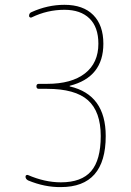

<svg xmlns="http://www.w3.org/2000/svg" viewBox="-20 -760 540 790"><path d="M95.7 -17.6Q85 -23.4 85 -33.2Q85 -37.1 87.9 -39.1Q90.8 -41 94.7 -40Q164.1 -9.8 230.5 -9.8Q315.4 -9.8 355 -55.7Q394.5 -101.6 394.5 -200.2Q394.5 -300.8 341.8 -347.7Q289.1 -394.5 173.8 -394.5H139.6Q129.9 -394.5 129.9 -404.8Q129.9 -415 139.6 -415H173.8Q274.4 -415 329.6 -458Q384.8 -501 384.8 -580.1Q384.8 -648.4 348.1 -684.1Q311.5 -719.7 245.1 -719.7Q174.8 -719.7 110.4 -688.5Q107.4 -686.5 103.5 -688.5Q99.6 -690.4 99.6 -694.3Q99.6 -706.1 109.4 -710Q175.8 -740.2 245.1 -740.2Q322.3 -740.2 363.8 -698.2Q405.3 -656.2 405.3 -580.1Q405.3 -442.4 267.6 -407.2Q266.6 -407.2 266.6 -406.2Q266.6 -404.3 267.6 -404.3Q415 -370.1 415 -200.2Q415 9.8 230.5 9.8Q164.1 10.7 95.7 -17.6Z"/></svg>

Font: Rounded Mgen+ 1mn thin
Style: Regular
Weight: 100
Designer: [Source Han Sans]
Ryoko NISHIZUKA  (kana & ideographs); Paul D. Hunt (Latin, Greek & Cyrillic); Wenlong ZHANG  (bopomofo
Version: Version 1.059.20150602